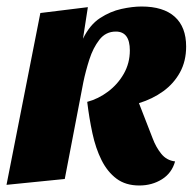

<svg xmlns="http://www.w3.org/2000/svg" viewBox="-27 -550 592 590"><path d="M401 20Q359 20 331 -1Q303 -22 285 -58Q267 -94 257 -140.5Q247 -187 241 -237Q275 -246 305 -268.5Q335 -291 353.5 -323.5Q372 -356 372 -395Q372 -453 329 -453Q298 -453 278.5 -428Q259 -403 247.5 -367Q236 -331 229 -297L172 0L-7 18L97 -510L243 -528L228 -431Q249 -474 280.5 -494.5Q312 -515 346 -522.5Q380 -530 408 -530Q475 -530 510 -498.5Q545 -467 545 -407Q545 -362 526 -327.5Q507 -293 474.5 -269.5Q442 -246 400 -233L442 -125Q452 -98 468.5 -77.5Q485 -57 511 -54Q501 -18 470.5 1Q440 20 401 20Z"/></svg>

Font: Sansita Swashed Light
Style: Bold
Weight: 700
Version: Version 1.003